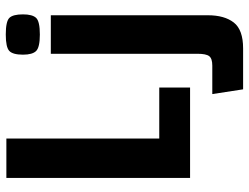

<svg xmlns="http://www.w3.org/2000/svg" viewBox="-116 -546 841 648"><g transform="rotate(-90 304.0 -221.5)"><path d="M28 -620H161V-104H333V0H28ZM327 179 311 75H407Q431 75 439 64.5Q447 54 447 25V-470H577V60Q577 116 552.5 147.5Q528 179 465 179ZM512 -507Q469 -507 456.5 -519.5Q444 -532 444 -564Q444 -598 456.5 -610Q469 -622 512 -622Q556 -622 568 -610Q580 -598 580 -564Q580 -532 568 -519.5Q556 -507 512 -507Z"/></g></svg>

Font: Smooch Sans ExtraBold
Style: Regular
Weight: 800
Designer: Robert E. Leuschke
Foundry: Robert E. Leuschke
Version: Version 1.010